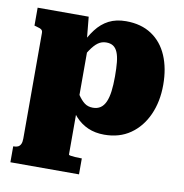

<svg xmlns="http://www.w3.org/2000/svg" viewBox="-85 -633 897 937"><g transform="rotate(10 363.5 -165.0)"><path d="M368 223H28V144H30Q43 144 51.5 140Q60 136 65 126Q70 116 70 98V-426Q70 -434 66.5 -438.5Q63 -443 55.5 -446Q48 -449 36 -452L28 -454V-543H281L296 -387L303 -388V136Q303 139 311.5 140.5Q320 142 334 143Q348 144 364 144H368ZM455 11Q410 11 374.5 -4.5Q339 -20 312 -49.5Q285 -79 267 -121V-215Q287 -183 303 -159Q319 -135 336 -122Q353 -109 378 -109Q400 -109 415.5 -119.5Q431 -130 440.5 -151.5Q450 -173 454 -204.5Q458 -236 458 -278Q458 -319 455 -348.5Q452 -378 444 -397Q436 -416 422.5 -425Q409 -434 388 -434Q365 -434 347 -421Q329 -408 310.5 -380.5Q292 -353 267 -310V-394Q290 -445 317 -480.5Q344 -516 380 -534.5Q416 -553 465 -553Q540 -553 592 -518.5Q644 -484 670.5 -422Q697 -360 697 -278Q697 -195 667.5 -129.5Q638 -64 584 -26.5Q530 11 455 11Z"/></g></svg>

Font: Roboto Serif 20pt Black
Style: Regular
Weight: 900
Version: Version 1.008